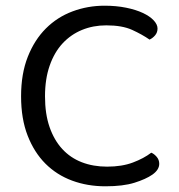

<svg xmlns="http://www.w3.org/2000/svg" viewBox="-20 -641 628 674"><path d="M533 -541Q533 -527 524.5 -517Q516 -507 505 -502Q479 -520 444 -536Q409 -552 353 -552Q307 -552 268 -536Q229 -520 200 -489Q171 -458 154.5 -411Q138 -364 138 -303Q138 -241 154 -195Q170 -149 198.5 -118Q227 -87 267 -71.5Q307 -56 356 -56Q408 -56 446.5 -70.5Q485 -85 511 -105Q521 -101 530 -90.5Q539 -80 539 -66Q539 -45 515 -28Q492 -12 452 0.5Q412 13 350 13Q287 13 233 -7Q179 -27 139.5 -66.5Q100 -106 77 -165Q54 -224 54 -303Q54 -382 77.5 -441.5Q101 -501 141 -541Q181 -581 234.5 -601Q288 -621 347 -621Q388 -621 422.5 -614Q457 -607 481.5 -595.5Q506 -584 519.5 -569.5Q533 -555 533 -541Z"/></svg>

Font: Baloo 2
Style: Regular
Weight: 400
Designer: Sarang Kulkarni and Ek Type
Foundry: Ek Type
Version: Version 1.640;hotconv 1.0.111;makeotfexe 2.5.65597; ttfautoh